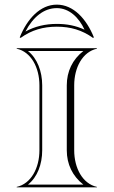

<svg xmlns="http://www.w3.org/2000/svg" viewBox="-20 -808 490 828"><path d="M225 -692.9C283.5 -692.9 333.8 -678.5 381 -644.6L385 -646.6C352.9 -726.3 297 -788 225 -788C153 -788 97.1 -726.3 65 -646.6L69 -644.6C116.2 -678.5 166.5 -692.9 225 -692.9ZM225 -704.9C175.6 -704.9 130.6 -694.4 89.8 -672C122.2 -734.5 169.2 -773 225 -773C277.8 -772.8 319.8 -733.7 344.5 -680C307.1 -697.5 268.3 -704.9 225 -704.9ZM162 -160V-440C162 -500.8 140.1 -557 100.6 -588H339.4C292.4 -551.2 268 -499.9 268 -440V-160C268 -100.1 292.4 -48.8 339.4 -12H100.6C141.2 -43.8 162 -99.7 162 -160ZM150 -160C150 -82.9 113.7 -15.5 52 -2V0H398V-2C336.3 -15.5 300 -82.9 300 -160V-440C300 -517.1 336.3 -584.5 398 -598V-600H52V-598C113.7 -584.5 150 -517.1 150 -440Z"/></svg>

Font: Sortefax
Style: Medium
Weight: 500
Designer: gluk
Foundry: gluk
Version: Version 0.261